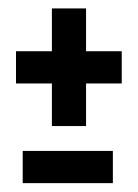

<svg xmlns="http://www.w3.org/2000/svg" viewBox="-20 -494 318 444"><path d="M100 -202.5H179V-301H261.5V-375.5H179V-474.5H100V-375.5H17V-301H100ZM32.5 -70.5H241V-145H32.5Z"/></svg>

Font: Anybody Thin Medium
Style: Regular
Weight: 500
Version: Version 1.113;gftools[0.9.25]